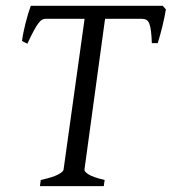

<svg xmlns="http://www.w3.org/2000/svg" viewBox="-20 -635 586 655"><path d="M334 0H116.2L119.1 -21Q161.1 -30.3 178.5 -39.8Q195.8 -49.3 196.8 -56.2L268.6 -570.8H136.2Q129.9 -570.8 124.3 -568.1Q118.7 -565.4 111.8 -556.6Q105 -547.9 95.7 -531Q86.4 -514.2 73.2 -485.8L55.2 -495.1Q56.6 -507.8 59.8 -523.7Q63 -539.6 67.1 -555.9Q71.3 -572.3 75.9 -587.6Q80.6 -603 85 -615.2H535.2L545.9 -603Q543.9 -591.3 541 -576.4Q538.1 -561.5 534.2 -545.9Q530.3 -530.3 526.1 -515.1Q522 -500 518.1 -487.8H498Q497.1 -512.2 495.1 -528.3Q493.2 -544.4 489.5 -554Q485.8 -563.5 479.7 -567.1Q473.6 -570.8 463.9 -570.8H338.4L268.1 -56.2Q267.1 -49.8 282.2 -40Q297.4 -30.3 336.9 -21Z"/></svg>

Font: Gentium Plus CyrE
Style: Italic
Weight: 400
Italic angle: -8°
Designer: J. Victor Gaultney, Annie Olsen, Iska Routamaa, Becca Hirsbrunner
Foundry: SIL International
Version: Version 5.000